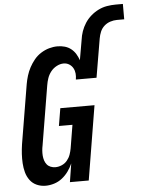

<svg xmlns="http://www.w3.org/2000/svg" viewBox="-62 -990 774 1046"><g transform="rotate(-5 325.0 -467.0)"><path d="M145 8Q119 8 96.5 -2Q74 -12 59.5 -31.5Q45 -51 38.5 -75Q32 -99 30.5 -124.5Q29 -150 30.5 -175.5Q32 -201 36 -228L90 -552Q94 -575 101 -598Q108 -621 119.5 -642.5Q131 -664 147 -683.5Q163 -703 184.5 -716.5Q206 -730 229 -736.5Q252 -743 275 -743Q296 -743 315 -737.5Q334 -732 349 -720Q364 -708 374 -691.5Q384 -675 390 -657L409 -766Q412 -790 420 -813Q428 -836 441.5 -857Q455 -878 474.5 -895Q494 -912 516.5 -923Q539 -934 563 -938Q587 -942 611 -942H650V-858H610Q592 -858 573.5 -852Q555 -846 540.5 -833Q526 -820 518.5 -802Q511 -784 508 -766L472 -554H359Q362 -571 360.5 -587Q359 -603 351.5 -616.5Q344 -630 330.5 -638.5Q317 -647 300 -647Q281 -647 262 -637Q243 -627 230 -610.5Q217 -594 210.5 -575Q204 -556 201 -537L147 -212Q144 -198 143 -184Q142 -170 143 -156.5Q144 -143 148 -130.5Q152 -118 160 -108Q168 -98 180.5 -93Q193 -88 207 -88Q224 -88 241.5 -95.5Q259 -103 271 -117.5Q283 -132 289 -149Q295 -166 298 -183L319 -310H245L261 -406H448L381 0H278L294 -101Q284 -78 269.5 -58Q255 -38 235.5 -22.5Q216 -7 192 0.5Q168 8 145 8Z"/></g></svg>

Font: Iosevka Curly Slab
Style: Bold Italic
Weight: 700
Italic angle: -9°
Monospace: yes
Designer: Belleve Invis
Foundry: Belleve Invis
Version: Version 22.1.2; ttfautohint (v1.8.4)